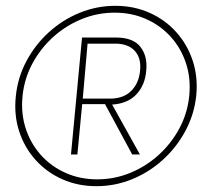

<svg xmlns="http://www.w3.org/2000/svg" viewBox="-20 -634 708 660"><path d="M311.5 6Q247.5 6 193.8 -18Q140 -42 101.8 -84.8Q63.5 -127.5 45.5 -183.8Q27.5 -240 34.5 -304Q41 -368 71 -424.2Q101 -480.5 148 -523.2Q195 -566 253.8 -590Q312.5 -614 376.5 -614Q440.5 -614 494.2 -590Q548 -566 586.2 -523.2Q624.5 -480.5 642.8 -424.2Q661 -368 654.5 -304Q647.5 -240 617.2 -183.8Q587 -127.5 540 -84.8Q493 -42 434.2 -18Q375.5 6 311.5 6ZM314 -17.5Q373.5 -17.5 427.8 -39.8Q482 -62 525.5 -101.5Q569 -141 596.8 -193Q624.5 -245 630.5 -304Q636.5 -363.5 619.8 -415.2Q603 -467 567.8 -506.5Q532.5 -546 483 -568.2Q433.5 -590.5 374 -590.5Q315 -590.5 260.5 -568.2Q206 -546 162.5 -506.5Q119 -467 91.2 -415.2Q63.5 -363.5 57.5 -304Q51.5 -245 68.2 -193Q85 -141 120.2 -101.5Q155.5 -62 205.2 -39.8Q255 -17.5 314 -17.5ZM224 -103 262 -505H378.5Q438 -505 463 -472.5Q488 -440 482.5 -390Q478.5 -341.5 449 -309.8Q419.5 -278 365.5 -274.5L461 -103H434.5L341 -276H262.5L246 -103ZM264.5 -295H358Q404.5 -295 431 -321.5Q457.5 -348 461.5 -391Q466 -434.5 443.2 -459.2Q420.5 -484 376 -484H281Z"/></svg>

Font: Karla ExtraLight
Style: Italic
Weight: 250
Italic angle: -8°
Designer: Jonathan Pinhorn
Version: Version 2.004;gftools[0.9.33]